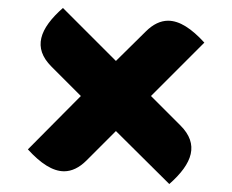

<svg xmlns="http://www.w3.org/2000/svg" viewBox="-20 -581 583 482"><path d="M271 -428 138 -561C79 -509 62 -461 109 -414L183 -340L50 -206C82 -171 112 -151 141 -151C160 -151 179 -160 197 -178L271 -252L405 -119C464 -171 480 -219 433 -266L359 -340L493 -474C461 -509 431 -529 402 -529C383 -529 364 -520 346 -502Z"/></svg>

Font: Mesarto
Style: Regular
Weight: 700
Designer: Mohamed Gaber
Foundry: Kief Type Foundry
Version: Version 2.020